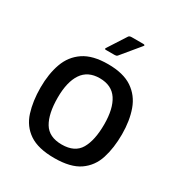

<svg xmlns="http://www.w3.org/2000/svg" viewBox="-154 -743 805 858"><g transform="rotate(30 248.0 -314.5)"><path d="M248 6Q165 6 119 -25Q73 -56 55.5 -111.5Q38 -167 38 -237Q38 -307 57.5 -361.5Q77 -416 123 -447Q169 -478 248 -478Q327 -478 373 -447Q419 -416 438.5 -361.5Q458 -307 458 -237Q458 -167 440.5 -112Q423 -57 377.5 -25.5Q332 6 248 6ZM247 -63Q314 -63 340.5 -108.5Q367 -154 367 -236Q367 -317 338 -361Q309 -405 247 -405Q186 -405 156.5 -361Q127 -317 127 -236Q127 -153 154 -108Q181 -63 247 -63ZM208 -528Q201 -528 201 -530.5Q201 -533 205 -539L263 -629Q267 -635 279 -635H339Q344 -635 345.5 -632.5Q347 -630 342 -625L266 -533Q263 -530 260 -529Q257 -528 252 -528Z"/></g></svg>

Font: Glory Thin Medium
Style: Regular
Weight: 500
Version: Version 1.011